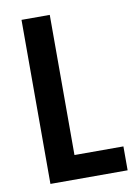

<svg xmlns="http://www.w3.org/2000/svg" viewBox="-82 -769 589 823"><g transform="rotate(-10 212.5 -357.0)"><path d="M70 0V-714H193V-104H406V0Z"/></g></svg>

Font: Noto Sans Disp Cond SemBd
Style: Regular
Weight: 600
Width: 3
Designer: Monotype Design Team
Foundry: Monotype Imaging Inc.
Version: Version 2.000;GOOG;noto-source:20170915:90ef993387c0; ttfaut